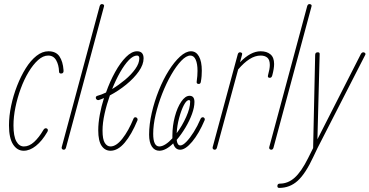

<svg xmlns="http://www.w3.org/2000/svg" viewBox="-20 -733 1809 940"><path d="M96 5Q64 5 44 -26Q24 -57 24 -119Q24 -165 34.5 -215Q45 -265 63.5 -312.5Q82 -360 106 -398.5Q130 -437 158.5 -459.5Q187 -482 217 -482Q254 -482 271 -457Q288 -432 291 -390Q293 -373 279 -373Q269 -373 269 -383Q268 -415 255 -438Q242 -461 216 -461Q191 -461 166.5 -439Q142 -417 120 -380.5Q98 -344 81.5 -299Q65 -254 55.5 -207.5Q46 -161 46 -119Q46 -66 60 -41Q74 -16 97 -16Q123 -16 147 -38Q171 -60 192 -96Q197 -105 204 -105Q211 -105 213.5 -99.5Q216 -94 211 -86Q186 -43 156 -19Q126 5 96 5Z M292 0Q288 0 284.5 -3Q281 -6 282 -12L468 -703Q471 -713 479 -713Q484 -713 487.5 -710Q491 -707 489 -701L303 -10Q300 0 292 0Z M521 5Q494 5 477.5 -19Q461 -43 461 -95Q461 -130 468.5 -171Q476 -212 489 -253Q476 -247 463 -243Q458 -242 453.5 -245.5Q449 -249 449 -254Q449 -262 457 -264Q476 -269 499 -280Q518 -334 543.5 -380Q569 -426 597 -454Q625 -482 651 -482Q683 -482 683 -447Q683 -417 659.5 -383.5Q636 -350 598 -319Q560 -288 518 -266Q502 -221 492 -176Q482 -131 482 -94Q482 -51 493 -33.5Q504 -16 521 -16Q549 -16 579 -54Q609 -92 634 -153Q637 -159 643 -159Q648 -159 651.5 -154.5Q655 -150 653 -144Q624 -74 590.5 -34.5Q557 5 521 5ZM651 -461Q632 -461 610.5 -438.5Q589 -416 568 -379Q547 -342 529 -297Q562 -317 592.5 -342.5Q623 -368 642.5 -395.5Q662 -423 662 -447Q662 -461 651 -461Z M760 5Q737 5 723.5 -15.5Q710 -36 710 -74Q710 -124 723 -180.5Q736 -237 757.5 -290.5Q779 -344 806 -387Q833 -430 861.5 -456Q890 -482 915 -482Q940 -482 954 -457Q968 -432 968 -387Q968 -374 967 -360.5Q966 -347 963 -331Q961 -322 953 -322Q941 -322 943 -334Q945 -348 946 -361Q947 -374 947 -386Q947 -421 938 -441Q929 -461 912 -461Q892 -461 867.5 -435.5Q843 -410 818.5 -367.5Q794 -325 774 -274Q754 -223 742 -172Q730 -121 730 -78Q730 -16 760 -16Q774 -16 791 -27Q808 -38 824 -56Q824 -62 824 -69Q824 -117 836 -162Q848 -207 867.5 -235.5Q887 -264 908 -264Q932 -264 932 -234Q932 -208 920 -175Q908 -142 888 -108.5Q868 -75 845 -48Q848 -21 863 -21Q875 -21 892.5 -39Q910 -57 928.5 -86.5Q947 -116 961 -149Q965 -159 973 -159Q978 -159 981 -154.5Q984 -150 982 -145Q954 -79 921 -39.5Q888 0 862 0Q837 0 828 -31Q811 -14 793.5 -4.5Q776 5 760 5ZM905 -243Q893 -243 880 -218Q867 -193 857 -155.5Q847 -118 845 -81Q872 -117 891.5 -160.5Q911 -204 911 -235Q911 -243 905 -243Z M1031 0Q1027 0 1023.5 -3Q1020 -6 1021 -12L1144 -467Q1147 -477 1155 -477Q1160 -477 1163.5 -474Q1167 -471 1165 -465L1155 -428Q1207 -482 1256 -482Q1286 -482 1304 -467Q1322 -452 1322 -420Q1322 -397 1313 -364Q1310 -352 1301 -352Q1289 -352 1292 -364Q1301 -396 1301 -415Q1301 -440 1289 -450.5Q1277 -461 1256 -461Q1229 -461 1201.5 -443.5Q1174 -426 1146 -393L1042 -10Q1039 0 1031 0Z M1308 0Q1304 0 1300.5 -3Q1297 -6 1298 -12L1484 -703Q1487 -713 1495 -713Q1500 -713 1503.5 -710Q1507 -707 1505 -701L1319 -10Q1316 0 1308 0Z M1347 187Q1338 187 1338 178Q1338 166 1350 166Q1390 166 1422.5 137Q1455 108 1488 42L1513 -8L1523 -464Q1523 -477 1536 -477Q1545 -477 1545 -469L1534 -51L1747 -469Q1752 -477 1759 -477Q1764 -477 1767.5 -473Q1771 -469 1768 -464L1535 -9L1514 35Q1476 117 1437.5 152Q1399 187 1347 187Z"/></svg>

Font: Zen Loop
Style: Italic
Weight: 400
Italic angle: -15°
Designer: Yoshimichi Ohira
Foundry: A-1 Corp ZenFonts
Version: Version 1.000; ttfautohint (v1.8.3)